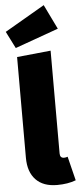

<svg xmlns="http://www.w3.org/2000/svg" viewBox="-83 -1066 465 1120"><g transform="rotate(-5 149.5 -506.0)"><path d="M37 -154V-744L235 -764V-162Q235 -135 259 -135Q270 -135 280 -139L315 2Q268 20 205 20Q124 20 80.5 -25.5Q37 -71 37 -154ZM218 -1032 288 -888 34 -797 -16 -896Z"/></g></svg>

Font: Fira Sans Black
Style: Regular
Weight: 900
Designer: Carrois Corporate & Edenspiekermann AG
Foundry: Carrois Corporate GbR & Edenspiekermann AG
Version: Version 4.203